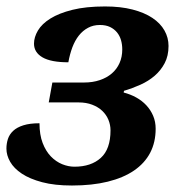

<svg xmlns="http://www.w3.org/2000/svg" viewBox="-20 -568 560 598"><path d="M204.1 9.8Q149.9 9.8 111.3 -0.5Q72.8 -10.7 48.1 -27.1Q23.4 -43.5 11.7 -64Q0 -84.5 0 -105Q0 -120.6 4.6 -135Q9.3 -149.4 21 -160.4Q32.7 -171.4 52.7 -177.7Q72.8 -184.1 103 -184.1Q103 -148.4 112.8 -122.8Q122.6 -97.2 138.4 -80.8Q154.3 -64.5 173.6 -56.6Q192.9 -48.8 211.9 -48.8Q263.7 -48.8 293.9 -76.2Q324.2 -103.5 324.2 -162.1Q324.2 -179.2 317.6 -195.1Q311 -210.9 298.3 -222.9Q285.6 -234.9 267.1 -241.9Q248.5 -249 225.1 -249H131.8L143.1 -311H242.2Q268.6 -311 290.5 -318.4Q312.5 -325.7 328.1 -339.1Q343.8 -352.5 352.3 -371.6Q360.8 -390.6 360.8 -414.1Q360.8 -429.2 356.9 -442.9Q353 -456.5 344.5 -467Q335.9 -477.5 322.8 -483.9Q309.6 -490.2 291 -490.2Q270.5 -490.2 254.2 -481.4Q237.8 -472.7 225.6 -457.3Q213.4 -441.9 205.3 -420.4Q197.3 -398.9 192.9 -374Q138.7 -374 112.3 -389.4Q85.9 -404.8 85.9 -432.1Q85.9 -452.1 98.1 -472.9Q110.4 -493.7 137 -510.3Q163.6 -526.9 205.6 -537.4Q247.6 -547.9 307.1 -547.9Q356 -547.9 392.8 -538.3Q429.7 -528.8 454.6 -512.2Q479.5 -495.6 492.2 -473.1Q504.9 -450.7 504.9 -424.8Q504.9 -394 492.9 -371.3Q481 -348.6 461.7 -332Q442.4 -315.4 417.5 -304.2Q392.6 -293 366.2 -285.2L365.2 -279.8Q386.2 -274.4 404.3 -264.4Q422.4 -254.4 435.8 -240Q449.2 -225.6 457 -207.3Q464.8 -189 464.8 -167Q464.8 -125 447.8 -92.3Q430.7 -59.6 397.5 -36.9Q364.3 -14.2 315.7 -2.2Q267.1 9.8 204.1 9.8Z"/></svg>

Font: Droid Serif
Style: Bold Italic
Weight: 700
Italic angle: -12°
Designer: Monotype Design team
Foundry: Monotype Imaging Inc.
Version: Version 1.03